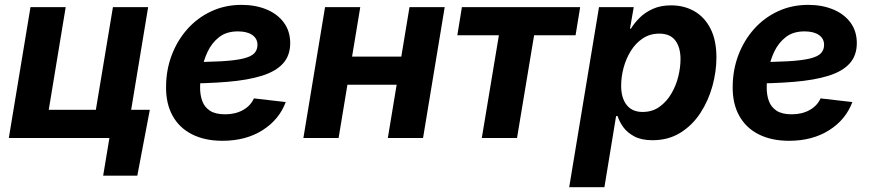

<svg xmlns="http://www.w3.org/2000/svg" viewBox="-20 -572 3610 796"><path d="M16.6 0 106.4 -542.5H252.4L182.1 -116.7H377.4L448.2 -542.5H594.2L504.4 0ZM407.7 156.2 433.6 0H391.1L410.6 -116.7H601.1L549.3 156.2Z M902.3 11.7Q829.6 11.7 776.6 -14.9Q723.6 -41.5 695.6 -92Q667.5 -142.6 668.5 -213.4Q668.9 -282.7 692.1 -343.8Q715.3 -404.8 757.1 -451.7Q798.8 -498.5 856 -525.1Q913.1 -551.8 981.4 -551.8Q1039.1 -551.8 1084.7 -533Q1130.4 -514.2 1156.7 -478.5Q1183.1 -442.9 1183.1 -393.1Q1183.1 -341.8 1153.3 -308.8Q1123.5 -275.9 1065.4 -257.8Q1007.3 -239.7 922.6 -232.7Q837.9 -225.6 727.5 -225.6L742.7 -314.5Q836.4 -314.5 896 -317.9Q955.6 -321.3 988.5 -329.3Q1021.5 -337.4 1034.4 -351.3Q1047.4 -365.2 1047.4 -386.2Q1047.4 -412.1 1025.9 -427Q1004.4 -441.9 966.3 -441.9Q918.9 -441.9 888.4 -418Q857.9 -394 840.8 -357.7Q823.7 -321.3 816.7 -281.7Q809.6 -242.2 809.6 -210.9Q809.1 -179.2 818.4 -153.6Q827.6 -127.9 850.3 -113Q873 -98.1 913.1 -98.1Q955.6 -98.1 987.3 -115.7Q1019 -133.3 1032.7 -164.1L1164.6 -148.9Q1137.7 -76.2 1068.4 -32.2Q999 11.7 902.3 11.7Z M1684.1 -337.4 1665 -220.7H1379.4L1398.9 -337.4ZM1473.6 -542.5 1383.8 0H1237.8L1327.6 -542.5ZM1823.7 -542.5 1733.9 0H1587.9L1677.7 -542.5Z M1977.5 0 2048.3 -425.8H1876L1895 -542.5H2385.3L2366.2 -425.8H2194.3L2123.5 0Z M2339.8 204.1 2463.4 -542.5H2607.4L2591.8 -453.1H2595.7Q2609.9 -476.6 2632.3 -498.8Q2654.8 -521 2687 -535.4Q2719.2 -549.8 2762.2 -549.8Q2816.4 -549.8 2858.9 -525.4Q2901.4 -501 2925.8 -452.9Q2950.2 -404.8 2950.2 -334Q2950.2 -275.4 2933.6 -215.1Q2917 -154.8 2884 -104Q2851.1 -53.2 2801.3 -22Q2751.5 9.3 2685.1 9.3Q2639.6 9.3 2610.1 -6.3Q2580.6 -22 2564 -44.9Q2547.4 -67.9 2540.5 -90.8H2534.2L2485.8 204.1ZM2644 -107.9Q2684.6 -107.9 2714.1 -129.2Q2743.7 -150.4 2763.2 -183.6Q2782.7 -216.8 2792 -254.6Q2801.3 -292.5 2801.3 -326.7Q2801.3 -375.5 2779.8 -404.1Q2758.3 -432.6 2713.4 -432.6Q2674.8 -432.6 2645.3 -413.1Q2615.7 -393.6 2595.7 -361.6Q2575.7 -329.6 2565.4 -291.5Q2555.2 -253.4 2555.2 -216.3Q2555.2 -166 2577.9 -137Q2600.6 -107.9 2644 -107.9Z M3251.5 11.7Q3178.7 11.7 3125.7 -14.9Q3072.8 -41.5 3044.7 -92Q3016.6 -142.6 3017.6 -213.4Q3018.1 -282.7 3041.3 -343.8Q3064.5 -404.8 3106.2 -451.7Q3147.9 -498.5 3205.1 -525.1Q3262.2 -551.8 3330.6 -551.8Q3388.2 -551.8 3433.8 -533Q3479.5 -514.2 3505.9 -478.5Q3532.2 -442.9 3532.2 -393.1Q3532.2 -341.8 3502.4 -308.8Q3472.7 -275.9 3414.6 -257.8Q3356.4 -239.7 3271.7 -232.7Q3187 -225.6 3076.7 -225.6L3091.8 -314.5Q3185.5 -314.5 3245.1 -317.9Q3304.7 -321.3 3337.6 -329.3Q3370.6 -337.4 3383.5 -351.3Q3396.5 -365.2 3396.5 -386.2Q3396.5 -412.1 3375 -427Q3353.5 -441.9 3315.4 -441.9Q3268.1 -441.9 3237.5 -418Q3207 -394 3189.9 -357.7Q3172.9 -321.3 3165.8 -281.7Q3158.7 -242.2 3158.7 -210.9Q3158.2 -179.2 3167.5 -153.6Q3176.8 -127.9 3199.5 -113Q3222.2 -98.1 3262.2 -98.1Q3304.7 -98.1 3336.4 -115.7Q3368.2 -133.3 3381.8 -164.1L3513.7 -148.9Q3486.8 -76.2 3417.5 -32.2Q3348.1 11.7 3251.5 11.7Z"/></svg>

Font: Inter 16pt
Style: Bold Italic
Weight: 700
Italic angle: -9.3988°
Version: Version 4.001;git-66647c0bb